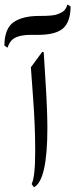

<svg xmlns="http://www.w3.org/2000/svg" viewBox="-83 -812 332 847"><path d="M89.4 -741.7H94.2Q150.4 -741.7 168.9 -748.5Q195.8 -758.3 203.6 -769.3Q211.4 -780.3 214.8 -792.5L228.5 -783.2Q227.5 -714.4 194.6 -686.3Q161.6 -658.2 84 -658.2H54.2Q-11.7 -658.2 -33.7 -631.8Q-43.9 -619.6 -49.8 -601.6L-63.5 -610.8Q-63.5 -689 -19 -716.8Q20.5 -741.7 89.4 -741.7ZM126 -246.6Q126 -17.1 66.9 14.2L56.6 0Q72.3 -31.2 72.3 -146.5Q72.3 -254.9 63 -379.9Q53.7 -504.9 53.2 -515.1L103.5 -583.5L109.9 -581.1Q109.9 -580.6 117.9 -452.1Q126 -323.7 126 -246.6Z"/></svg>

Font: Farbod
Style: Regular
Weight: 400
Designer: Mohammad Saleh Souzanchi
Foundry: http://font-store.ir
Version: Version:3.2.5;RFB:1.2.5;Building:2016-06-12 13:21:07.028780